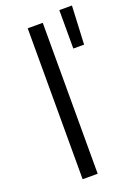

<svg xmlns="http://www.w3.org/2000/svg" viewBox="-148 -829 621 887"><g transform="rotate(-20 163.0 -385.5)"><path d="M172 0V-742H98V0ZM317 -582 326 -771H264V-582Z"/></g></svg>

Font: Montserrat-Alt1
Style: Regular
Weight: 400
Designer: Differentunic
Foundry: Differentunic
Version: Version 7.222